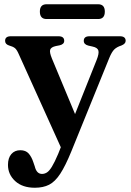

<svg xmlns="http://www.w3.org/2000/svg" viewBox="-20 -645 614 903"><path d="M253.5 79 266 47.5 67.5 -392Q59 -411.5 50 -418.8Q41 -426 21.5 -431.5Q4 -437.5 4 -453Q4 -474.5 31 -474.5H255Q282 -474.5 282 -453Q282 -437 261 -432L243 -428.5Q220 -423.5 216 -411.2Q212 -399 224.5 -369L333 -108.5L434.5 -363Q446.5 -393 442.8 -407Q439 -421 415.5 -426L395.5 -430.5Q374 -436 374 -453Q374 -474.5 401 -474.5H543.5Q571 -474.5 571 -453Q571 -439 551 -431Q529 -424 517.2 -412.2Q505.5 -400.5 494 -372.5L315.5 67Q287.5 135.5 263.2 172.5Q239 209.5 211 223.8Q183 238 144 238Q85.5 238 51.5 206.8Q17.5 175.5 17.5 130.5Q17.5 98 33.2 79.8Q49 61.5 75.5 61.5Q101 61.5 114.8 77Q128.5 92.5 137 118.5L143.5 137.5Q152 173 177.5 173Q189.5 173 200.5 166.2Q211.5 159.5 224 139.2Q236.5 119 253.5 79ZM167.5 -590.5Q167.5 -625 199 -625H441.5Q473 -625 473 -590.5Q473 -555.5 441.5 -555.5H199Q167.5 -555.5 167.5 -590.5Z"/></svg>

Font: Fraunces 9pt SemiBold
Style: Regular
Weight: 600
Version: Version 1.000;[b76b70a41]